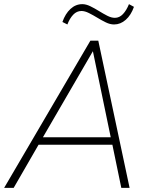

<svg xmlns="http://www.w3.org/2000/svg" viewBox="-36 -906 720 926"><path d="M-16 0 400 -710H438L589 0H549L506 -208H150L30 0ZM171 -244H498L412 -659ZM514 -788Q495 -788 474.5 -798Q454 -808 433.5 -820.5Q413 -833 393 -843Q373 -853 357 -853Q334 -853 317 -835Q300 -817 289 -788L265 -800Q279 -840 304 -863Q329 -886 361 -886Q379 -886 399.5 -876Q420 -866 441 -853Q462 -840 481.5 -830Q501 -820 518 -820Q540 -820 557 -838Q574 -856 586 -886L610 -873Q596 -833 570.5 -810.5Q545 -788 514 -788Z"/></svg>

Font: Livvic ExtraLight
Style: Italic
Weight: 275
Italic angle: -10°
Designer: Jacques Le Bailly, Baron von Fonthausen
Version: Version 1.001; ttfautohint (v1.8.2)